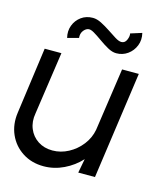

<svg xmlns="http://www.w3.org/2000/svg" viewBox="-112 -770 737 865"><g transform="rotate(15 257.0 -338.0)"><path d="M-2.5 -190.5 40 -500H118L75.5 -207.5Q68.5 -168.5 81.8 -136.2Q95 -104 123.8 -85Q152.5 -66 191.5 -66Q230.5 -66 266 -85Q301.5 -104 326.5 -136.2Q351.5 -168.5 358.5 -207.5L401 -500H479L408.5 0H330.5L343 -66Q310 -30 265 -8.5Q220 13 171.5 13Q115.5 13 73 -14.5Q30.5 -42 10 -88.2Q-10.5 -134.5 -2.5 -190.5ZM356 -563.5Q337.5 -563.5 316 -575.5Q294.5 -587.5 273.2 -602.8Q252 -618 234.2 -628.5Q216.5 -639 205 -635.5Q193 -632 184 -619Q175 -606 177 -587L125 -573Q117.5 -603.5 127.5 -630.2Q137.5 -657 160.5 -673.8Q183.5 -690.5 214.5 -690.5Q233 -690.5 254.2 -679.8Q275.5 -669 296.8 -654.8Q318 -640.5 335.8 -629.5Q353.5 -618.5 365.5 -618.5Q382 -618.5 389.5 -636Q397 -653.5 394 -666L446.5 -682.5Q454 -651 443.2 -624Q432.5 -597 409.2 -580.2Q386 -563.5 356 -563.5Z"/></g></svg>

Font: Urbanist
Style: Italic
Weight: 400
Italic angle: -8°
Designer: Corey Hu
Foundry: Corey Hu
Version: Version 1.330; ttfautohint (v1.8.4.7-5d5b)